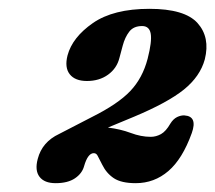

<svg xmlns="http://www.w3.org/2000/svg" viewBox="-20 -738 488 435"><path d="M65.5 -378Q75.5 -416.5 114 -434.5L188.5 -473Q247.5 -502.5 275.2 -531.8Q303 -561 314.5 -605Q324.5 -644 321.5 -661.5Q318.5 -679 302 -679Q282.5 -679 272.8 -666.2Q263 -653.5 258 -634.5L250.5 -606.5Q244.5 -583 224.8 -568.8Q205 -554.5 177 -554.5Q150 -554.5 138 -569.8Q126 -585 133 -612.5Q144 -653.5 190.5 -685.8Q237 -718 318.5 -718Q398.5 -718 427.5 -685.8Q456.5 -653.5 444 -603.5Q433.5 -565 396.8 -535.2Q360 -505.5 283.5 -473.5L224.5 -449Q253 -445.5 276.2 -436.8Q299.5 -428 321.5 -428Q333.5 -428 344.8 -434.2Q356 -440.5 366 -458Q372.5 -468.5 381.2 -472.8Q390 -477 398 -476.5Q428 -474.5 414.5 -436.5Q393.5 -378 361.5 -350.5Q329.5 -323 287.5 -323Q255 -323 238 -334.2Q221 -345.5 211.5 -365Q204.5 -378 201.5 -384.5Q198.5 -391 192.5 -391Q179 -391 170.5 -361.5Q166 -345 149.8 -334Q133.5 -323 106 -323Q80.5 -323 69.5 -337.5Q58.5 -352 65.5 -378Z"/></svg>

Font: Fraunces 72pt SuperSoft
Style: Bold Italic
Weight: 700
Italic angle: -16°
Version: Version 1.000;[0bf87f6ff]